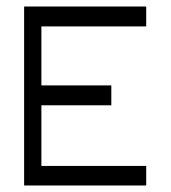

<svg xmlns="http://www.w3.org/2000/svg" viewBox="-20 -618 526 589"><path d="M54 -598H428.5V-537H107V-356H321.5V-295H107V-109H428.5V-49H54Z"/></svg>

Font: 3270 Nerd Font Mono SemCond
Style: Regular
Weight: 400
Monospace: yes
Version: Version 3.0.1;Nerd Fonts 3.1.1